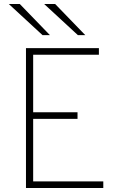

<svg xmlns="http://www.w3.org/2000/svg" viewBox="-20 -941 622 961"><path d="M110 0V-700H475V-667H146V-379H368V-346H146V-33H497V0ZM193 -765 24 -921H79L230 -765ZM370 -765 201 -921H256L407 -765Z"/></svg>

Font: Overpass Thin
Style: Regular
Weight: 250
Designer: Delve Withrington, Dave Bailey, Thomas Jockin
Foundry: Delve Fonts LLC
Version: Version 4.000